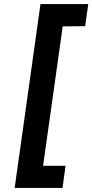

<svg xmlns="http://www.w3.org/2000/svg" viewBox="-20 -720 452 940"><path d="M178.2 -700.2H412.1L397 -591.8L287.1 -590.8L190.9 91.8H300.8L286.1 200.2H51.8Z"/></svg>

Font: Fivo Sans Modern
Style: Italic
Weight: 700
Designer: Alexander Slobzheninov
Foundry: Alexander Slobzheninov
Version: 1.0